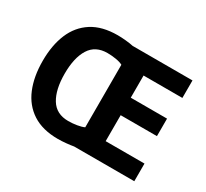

<svg xmlns="http://www.w3.org/2000/svg" viewBox="-146 -946 1265 1178"><g transform="rotate(30 486.5 -357.5)"><path d="M379 -725Q405 -725 436.5 -722Q468 -719 490 -714H914V-590H639V-433H896V-309H639V-125H914V0H488Q466 4 435 7Q404 10 378 10Q269 10 198 -36Q127 -82 92.5 -165Q58 -248 58 -359Q58 -470 92.5 -552Q127 -634 198 -679.5Q269 -725 379 -725ZM379 -599Q294 -599 254 -535Q214 -471 214 -358Q214 -246 253.5 -181.5Q293 -117 378 -117Q407 -117 438 -122Q469 -127 488 -136V-579Q470 -589 439 -594Q408 -599 379 -599Z"/></g></svg>

Font: Noto Sans Hanifi Rohingya
Style: Bold
Weight: 700
Designer: Monotype Design Team and DaltonMaag
Foundry: Google LLC
Version: Version 2.102; ttfautohint (v1.8.4.7-5d5b)